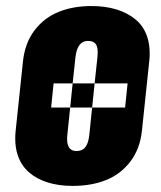

<svg xmlns="http://www.w3.org/2000/svg" viewBox="-20 -609 538 640"><path d="M234.9 -105.5C214 -105.5 203.6 -119.1 203.6 -146.5C203.6 -150.7 203.9 -155.4 204.6 -160.6L213.9 -250.5H150.4L158.7 -331.1H222.2L231.4 -417.5C235.4 -454.3 249.3 -472.7 273.4 -472.7C286.5 -472.7 295.6 -468.3 300.8 -459.5C304 -453.6 305.7 -445.1 305.7 -434.1C305.7 -428.9 305.3 -423.3 304.7 -417.5L295.4 -331.1H405.3L397 -250.5H287.1L277.8 -160.6C275.9 -141.4 271.5 -127.4 264.6 -118.7C257.8 -109.9 247.9 -105.5 234.9 -105.5ZM222.2 10.7C263.8 10.7 300.9 4.2 333.5 -8.8C366 -21.8 393.1 -42.4 414.6 -70.6C436 -98.7 448.9 -133 453.1 -173.3L477.5 -404.8C478.5 -413.9 479 -422.5 479 -430.7C479 -451.2 476.2 -469.7 470.7 -486.3C462.9 -509.8 450 -529 432.1 -543.9C414.6 -558.6 393.4 -569.7 368.7 -577.4C343.9 -585 316.1 -588.9 285.2 -588.9C243.8 -588.9 207 -582.3 174.8 -569.1C142.6 -555.9 115.9 -535.3 94.7 -507.3C73.6 -479.3 60.9 -445.1 56.6 -404.8L32.2 -173.3C31.2 -164.2 30.8 -155.6 30.8 -147.5C30.8 -127 33.5 -108.4 39.1 -91.8C46.9 -68.4 59.6 -49.2 77.1 -34.2C94.1 -19.5 114.8 -8.4 139.4 -0.7C164 6.9 191.6 10.7 222.2 10.7ZM295.4 -331.1 287.1 -250.5H213.9L222.2 -331.1Z"/></svg>

Font: Oswald
Style: Heavy
Weight: 800
Designer: Vernon Adams
Foundry: Vernon Adams
Version: 3.0; ttfautohint (v0.95.6-bc232) -l 8 -r 50 -G 200 -x 0 -w "